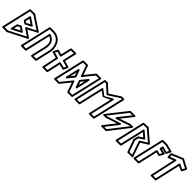

<svg xmlns="http://www.w3.org/2000/svg" viewBox="542 -3012 5124 5124"><g transform="rotate(45 3103.5 -450.5)"><path d="M178.3 25.1C188.1 29.1 202.2 31.4 208.7 28.1L214.7 25C220.9 24.8 228.7 22.1 234.3 14.9L736.7 -241.4C777.9 -262.5 739.4 -284.4 739.4 -284.4L553.9 -410.6L806 -541.1C847.1 -562.4 808.4 -584.1 808.4 -584.1L427 -839.2C423.5 -844.9 418.8 -850.1 407.2 -852L404.8 -853.6C379.9 -870.3 375 -852.2 374.7 -852H242.5C231.7 -852 220.8 -844.2 218.1 -832.6L27.2 -5.6C20.6 23 45.4 25 51.5 25ZM202.4 -24.9 83 -25 262.4 -802H389.5C390.6 -802 392.5 -802.2 392.5 -802.2L745.4 -566L493.6 -435.7C493.6 -435.7 453 -418.8 491.1 -392.8L676.4 -266.8L203.7 -25.5C202.8 -25.1 203.7 -25.6 202.4 -24.9ZM360.5 -366.9 271.8 -321C265.2 -317.6 260.4 -311.1 258.9 -304.4L220.6 -138.7C220.6 -138.7 212.1 -88.1 256.4 -110.8L505.9 -238.8C505.9 -238.8 546.7 -255.7 508.6 -281.7L386.1 -365.3C378.4 -370.6 367.8 -370.7 360.5 -366.9ZM370.2 -315.6 445.7 -264.1 281.4 -179.9 305 -281.9ZM578.8 -586.7 388.4 -714.7C388.4 -714.7 359.1 -738.4 350.1 -699.5L311.8 -533.8C309.5 -523.7 314.1 -513 322.2 -507.5L389.7 -461.6C397.5 -456.4 408 -456.3 415.3 -460.1L576.4 -543.8C576.4 -543.8 617.2 -560.9 578.8 -586.7ZM515.9 -568.7 405.5 -511.4 364.4 -539.3 390.7 -652.9Z M887.6 -25H786.9L973.9 -835H1097.9C1112.2 -833.9 1124.1 -832.4 1136.6 -830.1C1340.3 -793.1 1393.6 -590.5 1364.4 -431.3L1270.6 -25H1169.9L1262.9 -427.6C1263 -428.2 1263.2 -429.2 1263.3 -429.7C1284.7 -579.9 1247 -700.8 1084.1 -754.7C1073.9 -758.1 1056.5 -756.7 1051.9 -736.6ZM907.5 25C918.3 25 929.2 17.2 931.9 5.6L1094.2 -697.6C1206.8 -650 1232.1 -568.2 1213.9 -437.8L1114.1 -5.6C1107.5 23 1132.4 25 1138.5 25H1290.5C1301.3 25 1312.2 17.2 1314.9 5.6L1413.4 -421.1C1445.4 -594.5 1388.3 -834.5 1146.6 -879.1C1132 -881.8 1116.8 -883.7 1101 -884.9C1099.9 -885 1099.6 -885 1098.8 -885H954C943.3 -885 932.3 -877.2 929.7 -865.6L731.1 -5.6C724.5 23 749.4 25 755.5 25Z M1961.3 -376.4 1809.6 -414.3C1796.6 -417.5 1782.3 -410 1779.1 -395.4L1697.3 -25H1596L1677.6 -425.1C1680.3 -438.6 1670.7 -451.1 1659.7 -454.2L1509.7 -495.4L1544.6 -561.4L1673.7 -524.8C1686.3 -521.3 1701.3 -527.8 1704.9 -543.3L1772.2 -835H1880.6L1806.6 -514.4C1803.5 -501.2 1812.1 -488 1824.5 -484.7L1987 -441.2ZM1970.5 -322.6C1980.8 -320 1994.9 -325.3 1999.8 -337.6L2043.8 -449C2051.8 -469.1 2037 -479.6 2027 -482.3L1860.7 -526.7L1936.4 -854.4C1943 -883 1918.1 -885 1912 -885H1752.3C1741.6 -885 1730.6 -877.2 1728 -865.6L1662.1 -580.1L1538.8 -615C1527.9 -618.1 1515.4 -613.1 1509.9 -602.7L1450.9 -491.3C1437.3 -465.7 1460.3 -457.2 1466.3 -455.5L1623.9 -412.2L1540.9 -5C1535.2 22.7 1558.7 25 1565.4 25H1717.4C1728.4 25 1739.2 16.9 1741.8 5.4L1822.4 -359.6Z M2601.3 -238.6 2687.1 -610.2C2687.1 -610.2 2665.5 -659 2643.3 -631.5L2492.9 -445.7C2487.5 -439 2486 -429.7 2488.7 -421.8L2553.3 -236C2553.3 -236 2591.6 -196.8 2601.3 -238.6ZM2572.1 -334.3 2540.5 -425.1 2614 -515.8ZM2262.3 -621.4 2176.5 -249.8C2176.5 -249.8 2198 -201 2220.3 -228.5L2370.6 -414.3C2376.1 -421 2377.6 -430.3 2374.8 -438.2L2310.2 -624C2310.2 -624 2271.9 -663.2 2262.3 -621.4ZM2291.5 -525.7 2323 -434.9 2249.6 -344.2ZM2382.1 -314.8 2146.6 -25H2041L2228 -835H2339.3L2438.4 -552.6C2438.4 -552.6 2451.2 -508.1 2481.4 -545.2L2717 -835H2822.6L2635.6 -25H2524.3L2425.1 -307.4C2425.1 -307.4 2412.3 -351.9 2382.1 -314.8ZM2392.8 -248.6 2483 8.3C2485.9 16.8 2495.5 25 2506.5 25H2655.4C2666.2 25 2677.1 17.2 2679.8 5.6L2878.4 -854.4C2885 -883 2860.1 -885 2854 -885H2705.1C2697.8 -885 2690.4 -881.6 2685.7 -875.8L2470.8 -611.4L2380.6 -868.3C2377.6 -876.8 2368.1 -885 2357 -885H2208.1C2197.3 -885 2186.4 -877.2 2183.7 -865.6L1985.2 -5.6C1978.6 23 2003.4 25 2009.6 25H2158.5C2165.8 25 2173.1 21.6 2177.9 15.8Z M3251 -559 3448 -652.5 3298.7 -5.6C3292.1 23 3316.9 25 3323 25H3475C3485.8 25 3496.7 17.1 3499.4 5.6L3707.3 -897.3C3713.8 -925.2 3689.8 -927.8 3683.4 -927.9L3609.4 -929C3605.4 -929.1 3599.7 -927.7 3595.5 -925.1L3291.5 -730.3L3080.3 -922.5C3076.6 -925.9 3069.5 -929.1 3063 -929L2988.5 -927.9C2978.3 -927.7 2967.2 -920.1 2964.6 -908.5L2755.6 -5.6C2749 23 2773.9 25 2780 25H2932C2942.7 25 2953.7 17.2 2956.3 5.6L3109.7 -658.8ZM3262.4 -605.4 3109.2 -722C3109.2 -722 3079.4 -749.8 3069.7 -707.8L2912.1 -25H2811.4L3008.9 -878.2L3053.9 -878.9L3272 -680.4C3280.8 -672.5 3294.3 -672.7 3302.3 -677.9L3616.1 -878.9L3651.7 -878.4L3455.1 -25H3354.5L3509.5 -696.5C3509.5 -696.5 3516 -748.2 3472.9 -723.9Z M3668.3 -274.1 4059.9 -771.4H4155.3L3887.7 -435.2C3887.7 -435.2 3872.9 -382.9 3914.6 -395.7C4044.3 -435.7 4170.1 -480.3 4294.2 -522.6L4317 -522.3L3931.1 -25H3840.9L4106 -361.3C4106 -361.3 4120.8 -413.5 4079.1 -400.7C3948.8 -360.6 3824.4 -316.3 3690.8 -273.7ZM3597.8 -265.3C3567.3 -226.5 3617 -224.9 3617 -224.9L3694.2 -223.7C3696.7 -223.6 3700.1 -224.1 3702.8 -225.1C3703.8 -225.4 3703 -225.1 3704 -225.5C3812.1 -259.9 3914.1 -295.4 4016.5 -328.5L3769.7 -15.5C3739.1 23.4 3789.4 25 3789.4 25H3943.4C3949.6 25 3958.2 21.6 3963.1 15.3L4387.2 -531.2C4417.4 -570.1 4367.8 -571.5 4367.8 -571.5L4290.6 -572.7C4288.2 -572.7 4284.8 -572.3 4282 -571.3L4280.6 -570.8C4179.4 -536.4 4081.1 -501.7 3977.9 -468.2L4226.7 -780.8C4257.6 -819.6 4207.2 -821.4 4207.2 -821.4H4047.7C4041.6 -821.4 4033 -818.1 4028.1 -811.8Z M4625.3 -338 4639 -309.1 4750.1 8.3C4753.1 16.8 4762.6 25 4773.7 25H4928.9C4967.5 25 4952.5 -8.1 4952.5 -8.1L4817.4 -400.4L5018.7 -526.4C5048.7 -545.1 5023.2 -565.3 5021.7 -566.5L4707.8 -835.1C4705.9 -840.7 4699.1 -849.4 4689.3 -851.6L4687.7 -853C4658.6 -879.7 4652.5 -851.7 4652.5 -851.7L4522.2 -849.9C4511.9 -849.8 4500.9 -842.1 4498.2 -830.5L4307.8 -5.6C4301.2 23 4326 25 4332.1 25H4493.1C4503.9 25 4514.8 17.2 4517.5 5.6L4669.7 -653.6L4777.9 -560L4666.8 -486.9C4662.5 -484.1 4657.6 -478.1 4656.1 -471.7L4631.5 -364.8C4627.9 -360 4625.3 -352.3 4626.8 -344.6ZM4763.7 -403 4893.8 -25H4791.4L4679.5 -344.5C4678.9 -346.2 4678.6 -346.9 4678.6 -346.9L4702.6 -450.7L4833 -536.4C4835.3 -537.9 4861.4 -553.9 4835.6 -576.2L4671 -718.6C4671 -718.6 4640.6 -749.9 4630.3 -705.3L4473.2 -25H4363.6L4542.5 -800.2L4669.4 -801.9C4766.8 -718.6 4865.5 -634.3 4963.3 -550.7L4774.1 -432.3C4764 -426 4760.2 -413.1 4763.7 -403Z M5485.7 -724.7 5340.1 -762.9C5327.2 -766.3 5312.7 -758.9 5309.4 -744.3L5294.6 -680.3C5291.4 -666.3 5301.6 -653.3 5312.9 -650.4L5433.1 -620.2L5397.5 -556.4L5298.3 -582.1C5285.4 -585.5 5271 -578 5267.6 -563.6L5143.3 -25H5038.2L5225.2 -835H5351.1L5520.6 -790.6ZM5492.1 -671.4C5502.4 -668.7 5515 -673.4 5520.5 -683.8L5579.5 -795C5593.4 -821.2 5569.6 -829.4 5563.8 -830.9L5360.6 -884.2C5359 -884.6 5356.4 -885 5354.3 -885H5205.3C5194.6 -885 5183.6 -877.2 5181 -865.6L4982.4 -5.6C4975.8 23 5000.7 25 5006.8 25H5163.2C5173.9 25 5184.9 17.2 5187.5 5.6L5310.6 -527.3L5403.6 -503.1C5413.2 -500.7 5426 -504.8 5431.8 -515.2L5492.7 -624.4C5509 -653.6 5479.9 -660 5476.9 -660.8L5348.8 -693L5352.3 -708Z M5947.9 -740 5786.5 -25H5685.5L5837.3 -729.2C5837.3 -729.2 5848.9 -775.2 5803.8 -757.8L5651.6 -699L5647.5 -758.3L5935.6 -877.2L6148.5 -764.1L6112.5 -696.2L5982.9 -757.1C5977.2 -759.8 5954.3 -768.2 5947.9 -740ZM5989.8 -698.6 6112.8 -640.8C6123.8 -635.6 6139.1 -639.7 6145.5 -651.7L6204.4 -762.7C6210.3 -773.7 6206.6 -789.8 6194 -796.5L5948.7 -926.9C5942.4 -930.2 5934.3 -930.8 5927.4 -927.9L5611.7 -797.6C5603 -794 5595.6 -783.9 5596.3 -772.8L5604 -661.7C5606.4 -626.6 5636 -639.4 5637.9 -640.1L5778.7 -694.5L5630.1 -5.3C5624 22.8 5648.1 25 5654.5 25H5806.5C5817.4 25 5828.3 17 5830.9 5.5Z"/></g></svg>

Font: Stormning Aesir
Style: Bold
Weight: 400
Designer: Robert Jablonski, Mew Too
Foundry: Cannot Into Space Fonts
Version: Version 0.90